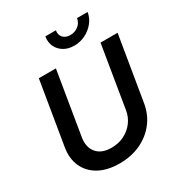

<svg xmlns="http://www.w3.org/2000/svg" viewBox="-217 -1085 1158 1242"><g transform="rotate(-30 362.0 -464.5)"><path d="M314 11.7Q223.1 11.7 161.1 -22.7Q99.1 -57.1 71.8 -117.7Q44.4 -178.2 57.1 -255.4L135.3 -727.5H262.7L185.1 -257.3Q173.8 -188 209.5 -145.3Q245.1 -102.5 319.3 -102.5Q372.1 -102.5 414.8 -124Q457.5 -145.5 485.1 -182.6Q512.7 -219.7 520 -265.6L596.2 -727.5H723.6L644 -247.1Q631.3 -169.9 586.2 -111.6Q541 -53.2 471.2 -20.8Q401.4 11.7 314 11.7ZM440.9 -794.9Q396 -794.9 363.5 -814.5Q331.1 -834 315.7 -866.9Q300.3 -899.9 307.1 -940.9H385.7Q380.4 -908.2 399.2 -887.7Q418 -867.2 452.6 -867.2Q487.3 -867.2 512.9 -887.7Q538.6 -908.2 543.9 -940.9H623Q616.2 -899.9 589.8 -866.9Q563.5 -834 524.4 -814.5Q485.4 -794.9 440.9 -794.9Z"/></g></svg>

Font: Inter Display SemiBold
Style: Italic
Weight: 600
Italic angle: -9.39999°
Designer: Rasmus Andersson
Foundry: rsms
Version: Version 4.000;git-a52131595